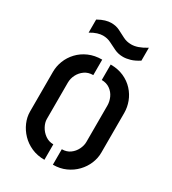

<svg xmlns="http://www.w3.org/2000/svg" viewBox="-175 -808 809 903"><g transform="rotate(30 229.0 -356.5)"><path d="M288 -603Q262 -603 241 -613Q220 -623 200.5 -633Q181 -643 157 -643Q144 -643 127.5 -638Q111 -633 91 -621V-692Q112 -704 129.5 -709Q147 -714 161 -714Q187 -714 207 -704Q227 -694 247 -683.5Q267 -673 292 -673Q309 -673 328 -679.5Q347 -686 372 -701V-631Q347 -615 326 -609Q305 -603 288 -603ZM210 1Q171 1 139.5 -13Q108 -27 85.5 -50.5Q63 -74 50.5 -103Q38 -132 38 -162V-378Q38 -408 49.5 -437.5Q61 -467 83.5 -491Q106 -515 138 -529Q170 -543 210 -543V-459Q183 -459 164 -445.5Q145 -432 134.5 -411.5Q124 -391 124 -368V-171Q124 -152 135 -131.5Q146 -111 165.5 -97Q185 -83 210 -83ZM256 1V-83Q282 -83 300.5 -96.5Q319 -110 329 -130.5Q339 -151 339 -170V-368Q339 -390 329.5 -411Q320 -432 301 -445.5Q282 -459 256 -459V-543Q296 -543 327.5 -529Q359 -515 381 -491Q403 -467 414 -437.5Q425 -408 425 -378V-162Q425 -132 413 -103Q401 -74 378.5 -50.5Q356 -27 325 -13Q294 1 256 1Z"/></g></svg>

Font: Stick No Bills ExtraLight Medium
Style: Regular
Weight: 500
Version: Version 2.000